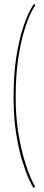

<svg xmlns="http://www.w3.org/2000/svg" viewBox="-20 -768 231 998"><path d="M154.5 210Q149 202.5 132.5 167.8Q116 133 97 72.8Q78 12.5 64.2 -72Q50.5 -156.5 50.5 -263Q50.5 -381.5 64.5 -470Q78.5 -558.5 97.8 -618Q117 -677.5 134 -709.5Q151 -741.5 157 -748L163.5 -740Q156 -732 139.5 -698.2Q123 -664.5 105 -605Q87 -545.5 74.2 -460Q61.5 -374.5 61.5 -263Q61.5 -164 74.5 -82.5Q87.5 -1 105.5 59.5Q123.5 120 139.8 156.2Q156 192.5 162.5 201Z"/></svg>

Font: Imbue 100pt Medium
Style: Regular
Weight: 500
Designer: Tyler Finck
Foundry: Etcetera Type Company
Version: Version 1.102; ttfautohint (v1.8.3)